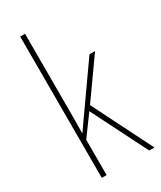

<svg xmlns="http://www.w3.org/2000/svg" viewBox="-193 -878 749 894"><g transform="rotate(-30 181.5 -431.0)"><path d="M103 -419V-811H77V-51H103V-241L182 -349L332 -51H360L199 -372L345 -578H315L141 -331C126 -310 118 -298 102 -275C103 -326 103 -367 103 -419Z"/></g></svg>

Font: Noto Sans Tamil UI Condensed Thin
Style: Regular
Weight: 100
Width: 3
Designer: Jelle Bosma - Monotype Design Team
Foundry: Monotype Imaging Inc.
Version: Version 2.004